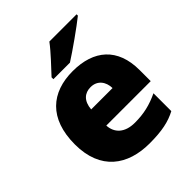

<svg xmlns="http://www.w3.org/2000/svg" viewBox="-212 -965 1042 1042"><g transform="rotate(-45 309.0 -444.0)"><path d="M548 -822V-832H339C306 -787 244 -723 210 -686V-672H337C391 -706 501 -784 548 -822ZM315 -629C152 -629 42 -538 42 -339C42 -142 166 -56 333 -56C429 -56 487 -69 540 -97V-234C479 -205 425 -192 356 -192C278 -192 238 -233 235 -291H576V-376C576 -545 476 -629 315 -629ZM322 -499C374 -499 402 -460 403 -411H239C244 -472 277 -499 322 -499Z"/></g></svg>

Font: Noto Sans Malayalam UI Black
Style: Regular
Weight: 900
Designer: Jelle Bosma - Monotype Design Team
Foundry: Monotype Imaging Inc.
Version: Version 2.104